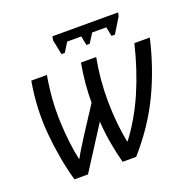

<svg xmlns="http://www.w3.org/2000/svg" viewBox="-126 -834 957 959"><g transform="rotate(-20 353.0 -354.5)"><path d="M110 0H182L328 -228Q331 -172 341.5 -112Q352 -52 366 0H438Q544 -120 607.5 -252.5Q671 -385 706 -537H624Q592 -405 543.5 -293Q495 -181 425 -88H422Q402 -188 400.5 -305Q399 -422 421 -537H340Q321 -431 321 -330L230 -190Q214 -164 198 -139Q182 -114 169 -89H166Q146 -180 141.5 -296Q137 -412 159 -537H76Q51 -396 63.5 -258Q76 -120 110 0ZM263 -610 247 -689 251 -709H600L596 -690L547 -610H529L519 -659H444L413 -610H396L386 -659H311L281 -610Z"/></g></svg>

Font: Noto Sans UI SemiCondensed
Style: Italic
Weight: 400
Width: 4
Italic angle: -12°
Designer: Monotype Design Team
Foundry: Monotype Imaging Inc.
Version: Version 1.901